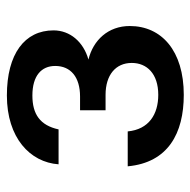

<svg xmlns="http://www.w3.org/2000/svg" viewBox="-18 -536 567 572"><g transform="rotate(-90 266.0 -249.5)"><path d="M475 -147C475 -211 433 -256 375 -270C428 -285 462 -325 462 -374C462 -460 392 -513 268 -513C142 -513 69 -444 63 -359H167C179 -414 212 -437 268 -437C327 -437 356 -410 356 -369C356 -323 323 -295 265 -295H224V-219H270C329 -219 365 -189 365 -141C365 -96 333 -62 270 -62C212 -62 167 -90 161 -153H57C68 -33 155 14 270 14C401 14 475 -52 475 -147Z"/></g></svg>

Font: Perun Medium
Style: Regular
Weight: 500
Foundry: Copyright (c) Stefan Peev, Context Ltd, 2016
Version: Version 1.089